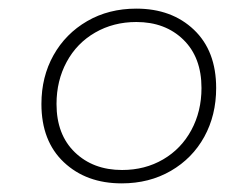

<svg xmlns="http://www.w3.org/2000/svg" viewBox="-20 -556 576 445"><path d="M76 -315Q76 -378 104 -428Q132 -478 182 -507Q232 -536 296 -536Q378 -536 429.5 -487Q481 -438 481 -352Q481 -289 453.5 -239Q426 -189 376 -160Q326 -131 262 -131Q180 -131 128 -180Q76 -229 76 -315ZM447 -352Q447 -423 405 -464Q363 -505 296 -505Q243 -505 200.5 -480.5Q158 -456 134.5 -412.5Q111 -369 111 -315Q111 -244 153.5 -203Q196 -162 263 -162Q316 -162 358 -186.5Q400 -211 423.5 -254.5Q447 -298 447 -352Z"/></svg>

Font: FiraGO UltraLight
Style: Italic
Weight: 200
Italic angle: -8°
Designer: bBox Type GmbH
Foundry: bBox Type GmbH
Version: Version 1.001